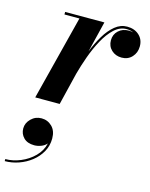

<svg xmlns="http://www.w3.org/2000/svg" viewBox="-177 -548 762 978"><g transform="rotate(15 204.0 -58.5)"><path d="M-7.1 168.2Q-7.1 139.4 15.7 117Q38.5 94.6 70.5 94.6Q102.9 94.6 125.9 117.2Q148.9 139.8 148.9 180.2Q148.9 218.6 131.1 250.4Q113.3 282.2 83.7 305.4Q54.1 328.6 17.9 341.2Q-18.3 353.8 -55.1 353.8V343Q-15.5 343 24.7 326.4Q64.9 309.8 94.9 279.8Q124.9 249.8 134.1 209.8Q122.5 223.4 104.3 230.2Q86.1 237 68.9 237Q32.5 237 12.7 217Q-7.1 197 -7.1 168.2ZM124.5 -446.5H45.5V-460H252.5L212.5 -296.5Q230.5 -342.5 254 -382Q277.5 -421.5 306.8 -445.5Q336 -469.5 371 -469.5Q409.5 -469.5 434 -447.2Q458.5 -425 458.5 -389Q458.5 -355.5 437.5 -332.5Q416.5 -309.5 383 -309.5Q351 -309.5 329.5 -329.5Q308 -349.5 308 -381Q308 -412 329.5 -432Q351 -452 383.5 -452Q396 -452 407.5 -449Q391 -456.5 370.5 -456.5Q335.5 -456.5 306 -429Q276.5 -401.5 252.8 -357.8Q229 -314 211.2 -264.5Q193.5 -215 181.5 -170.5L140 0H11Z"/></g></svg>

Font: Bodoni* 16pt
Style: Bold Italic
Weight: 700
Italic angle: -13°
Version: Version 2.3